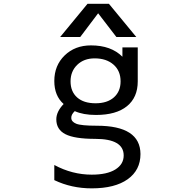

<svg xmlns="http://www.w3.org/2000/svg" viewBox="-20 -778 1040 1027"><path d="M357.4 -342.8Q357.4 -288.1 392.6 -256.8Q427.7 -225.6 491.2 -225.6Q553.7 -225.6 589.4 -257.3Q625 -289.1 625 -342.8Q625 -399.4 586.9 -432.6Q548.8 -465.8 486.3 -465.8Q428.7 -465.8 393.1 -431.2Q357.4 -396.5 357.4 -342.8ZM709 -580.1H602.5L504.9 -707L409.2 -580.1H301.8L448.2 -757.8H562.5ZM470.7 156.2Q552.7 156.2 597.2 128.4Q641.6 100.6 641.6 53.7Q641.6 -35.2 489.3 -35.2Q378.9 -35.2 330.1 -60.1Q281.2 -85 281.2 -139.6Q281.2 -180.7 320.3 -221.7Q270.5 -265.6 270.5 -344.7Q270.5 -427.7 325.7 -481.4Q380.9 -535.2 466.8 -535.2Q574.2 -535.2 634.8 -474.6V-524.4H716.8V-342.8Q716.8 -256.8 659.2 -210Q601.6 -163.1 493.2 -163.1Q424.8 -163.1 379.9 -183.6Q360.4 -165 361.3 -147.5Q361.3 -127 387.7 -116.2Q414.1 -105.5 498 -105.5Q730.5 -105.5 731.4 45.9Q731.4 131.8 663.1 180.7Q594.7 229.5 470.7 229.5Q362.3 229.5 270.5 185.5V104.5Q366.2 156.2 470.7 156.2Z"/></svg>

Font: Gen Shin Gothic Monospace Regular
Style: Regular
Weight: 400
Designer: [Source Han Sans]
Ryoko NISHIZUKA  (kana & ideographs); Paul D. Hunt (Latin, Greek & Cyrillic); Wenlong ZHANG  (bopomofo
Version: Version 1.002.20150607